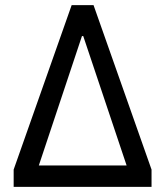

<svg xmlns="http://www.w3.org/2000/svg" viewBox="-20 -725 641 745"><path d="M33 0V-67L258 -705H343L568 -67V0ZM298 -585 118 -45 112 -83H490L484 -45L303 -585Z"/></svg>

Font: Nunito Sans 7pt SemiCondensed Medium
Style: Regular
Weight: 500
Width: 4
Designer: Vernon Adams
Foundry: Vernon Adams
Version: Version 3.101;gftools[0.9.27]